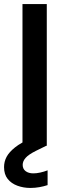

<svg xmlns="http://www.w3.org/2000/svg" viewBox="-41 -720 320 948"><path d="M70 0V-700H190V0ZM109 208Q75 208 45 197Q15 186 -3 163.5Q-21 141 -21 105Q-21 78 -8.5 54.5Q4 31 33.5 7.5Q63 -16 114 -38L162 -58L189 -1L136 25Q100 43 85.5 59.5Q71 76 71 94Q71 114 85.5 125Q100 136 124 136Q139 136 157.5 132Q176 128 194 121V194Q176 200 154 204Q132 208 109 208Z"/></svg>

Font: DM Sans 20pt SemiBold
Style: Regular
Weight: 600
Version: Version 4.004;gftools[0.9.30]